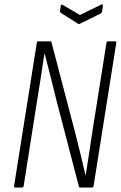

<svg xmlns="http://www.w3.org/2000/svg" viewBox="-20 -840 541 860"><path d="M49 0Q42 0 43 -7L145 -649Q146 -655 152 -655H204Q210 -655 211 -649L315 -252Q327 -205 339.5 -154.5Q352 -104 363 -55H364Q371 -102 379 -153Q387 -204 394 -252L457 -649Q459 -655 465 -655H494Q502 -655 501 -649L399 -6Q398 0 391 0H340Q334 0 333 -6L234 -386Q221 -438 207.5 -493Q194 -548 180 -600H179Q171 -546 162.5 -491Q154 -436 145 -382L86 -7Q85 0 79 0ZM433 -819Q442 -823 441 -814L437 -788Q436 -784 435 -782.5Q434 -781 430 -779L339 -734Q334 -731 329 -734L253 -782Q251 -784 249.5 -786Q248 -788 249 -791L252 -813Q253 -822 261 -818L338 -773Z"/></svg>

Font: Sofia Sans Condensed Light
Style: Italic
Weight: 300
Italic angle: -9°
Version: Version 4.100